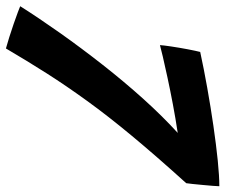

<svg xmlns="http://www.w3.org/2000/svg" viewBox="-77 -651 742 632"><g transform="rotate(90 294.0 -335.0)"><path d="M137.5 16.5Q122.5 12.5 100.5 5.5Q78.5 -1.5 56 -9.2Q33.5 -17 17.5 -23Q1.5 -29 -1.5 -30.5Q37 -91.5 86.5 -161.5Q136 -231.5 191.5 -302.2Q247 -373 304.2 -436.5Q361.5 -500 415.5 -549Q368.5 -542 321 -533Q273.5 -524 232.8 -515.2Q192 -506.5 163.8 -499.8Q135.5 -493 126.5 -490.5Q127 -501 131 -527.8Q135 -554.5 140.2 -582Q145.5 -609.5 149 -623Q204 -635 267.2 -646.2Q330.5 -657.5 392.5 -666.5Q454.5 -675.5 506.5 -680.8Q558.5 -686 591 -686Q591 -680.5 589.8 -665Q588.5 -649.5 586.8 -631Q585 -612.5 583.5 -597.2Q582 -582 581 -577Q491.5 -478 425.5 -398.5Q359.5 -319 309.8 -250.2Q260 -181.5 219 -117Q178 -52.5 137.5 16.5Z"/></g></svg>

Font: Grandstander SemiBold
Style: Italic
Weight: 600
Italic angle: -15°
Designer: Tyler Finck
Foundry: Etcetera Type Co
Version: Version 1.200; ttfautohint (v1.8.3)